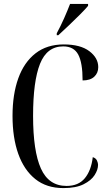

<svg xmlns="http://www.w3.org/2000/svg" viewBox="-20 -951 553 981"><path d="M304 10Q218 10 160.5 -36Q103 -82 73.5 -164.5Q44 -247 44 -359Q44 -469 73.5 -551Q103 -633 161.5 -678.5Q220 -724 306 -724Q391 -724 436.5 -689.5Q482 -655 482 -608Q482 -578 461.5 -559Q441 -540 402 -540Q402 -631 379.5 -672.5Q357 -714 303 -714Q220 -714 184.5 -625Q149 -536 149 -359Q149 -179 189 -90Q229 -1 320 -1Q381 -1 413.5 -40.5Q446 -80 454 -148Q470 -143 475.5 -130.5Q481 -118 481 -109Q481 -84 463.5 -56.5Q446 -29 407 -9.5Q368 10 304 10ZM270 -781Q290 -818 307.5 -857.5Q325 -897 338 -931H430V-921Q416 -904 388.5 -876.5Q361 -849 331 -820.5Q301 -792 278 -771H270Z"/></svg>

Font: Noto Serif Display ExtraCondensed Medium
Style: Regular
Weight: 500
Width: 2
Designer: Monotype Design Team
Foundry: Monotype Imaging Inc.
Version: Version 2.009